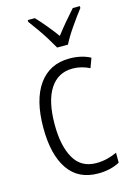

<svg xmlns="http://www.w3.org/2000/svg" viewBox="-118 -825 611 894"><g transform="rotate(-15 187.0 -377.5)"><path d="M242 10Q146 10 97.5 -61Q49 -132 49 -261Q49 -396 101.5 -469Q154 -542 249 -542Q307 -542 350 -519L333 -473Q293 -493 251 -493Q181 -493 142.5 -434Q104 -375 104 -262Q104 -159 138.5 -99Q173 -39 246 -39Q272 -39 297 -45Q322 -51 346 -62V-14Q301 10 242 10ZM208 -606Q195 -629 178 -656.5Q161 -684 142.5 -710Q124 -736 109 -756V-765H143Q164 -743 188.5 -713.5Q213 -684 234 -655Q257 -685 278.5 -710.5Q300 -736 326 -765H360V-756Q336 -725 306.5 -682.5Q277 -640 260 -606Z"/></g></svg>

Font: Noto Sans Sinhala UI Condensed Light
Style: Regular
Weight: 300
Width: 3
Designer: Jelle Bosma - Monotype Design Team
Foundry: Monotype Imaging Inc.
Version: Version 2.006; ttfautohint (v1.8.4.7-5d5b)